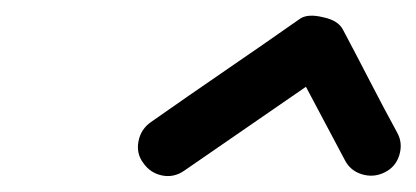

<svg xmlns="http://www.w3.org/2000/svg" viewBox="-20 -596 529 244"><path d="M162 -389Q153 -401 156 -416.5Q159 -432 172 -441Q219 -474 266.5 -506.5Q314 -539 361 -572Q371 -579 391 -574Q410 -570 416 -558Q433 -526 450 -493Q467 -460 485 -427Q492 -414 487.5 -399Q483 -384 469 -377Q455 -370 440 -374.5Q425 -379 418 -393Q401 -425 383.5 -458Q366 -491 349 -523Q346 -529 356 -529Q366 -529 379 -526Q391 -523 400 -518.5Q409 -514 404 -510Q356 -477 309 -444.5Q262 -412 214 -379Q201 -370 186 -373Q171 -376 162 -389Z"/></svg>

Font: FRB American Cursive Guidelines Arrows Extrabold
Style: Bold Italic
Weight: 800
Italic angle: -25°
Version: Version 2.0;Modular Font Editor K font №1